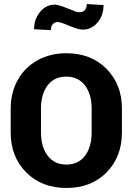

<svg xmlns="http://www.w3.org/2000/svg" viewBox="-20 -908 662 938"><path d="M427.7 -261.2V-377.4Q427.7 -447.8 395 -490.7Q362.3 -533.7 303.7 -533.7Q245.1 -533.7 212.6 -491Q180.2 -448.2 180.2 -377.4V-261.2Q180.2 -189.9 213.1 -147Q246.1 -104 304.4 -104Q362.8 -104 395.3 -147Q427.7 -189.9 427.7 -261.2ZM575.7 -376.5V-261.2Q575.7 -142.1 500.7 -65.9Q425.8 10.3 304.7 10.3Q183.6 10.3 107.9 -65.9Q32.2 -142.1 32.2 -261.2V-376.5Q32.2 -454.6 66.2 -516.4Q100.1 -578.1 162.4 -613Q224.6 -647.9 304.2 -647.9Q424.8 -647.9 500.2 -571.8Q575.7 -495.6 575.7 -376.5ZM384.3 -763.2Q363.3 -763.2 319.3 -781.7Q275.4 -800.3 261.5 -800.3Q247.6 -800.3 238 -790Q228.5 -779.8 228.5 -760.7L146.5 -765.1Q146.5 -814.5 175.8 -849.9Q205.1 -885.3 247.6 -885.3Q265.1 -885.3 307.1 -868.2Q349.1 -851.1 353.3 -849.9Q357.4 -848.6 371.1 -848.6Q384.8 -848.6 394.3 -858.6Q403.8 -868.7 403.8 -888.2L485.8 -883.3Q485.8 -833 456.5 -798.1Q427.2 -763.2 384.3 -763.2Z"/></svg>

Font: Yantramanav Black
Style: Regular
Weight: 900
Version: Version 1.001;PS 1.0;hotconv 1.0.72;makeotf.lib2.5.5900; ttf